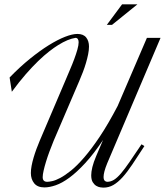

<svg xmlns="http://www.w3.org/2000/svg" viewBox="-20 -857 762 887"><path d="M281.2 -482.9Q292 -508.8 303.2 -534.9Q314.5 -561 323.2 -584.7Q332 -608.4 337.6 -628.4Q343.3 -648.4 343.3 -662.1Q343.3 -670.9 339.6 -676.5Q335.9 -682.1 328.6 -682.1Q293.9 -676.8 249 -648.9Q230 -637.2 206.8 -619.1Q183.6 -601.1 156.5 -575Q129.4 -548.8 98.9 -513.9Q68.4 -479 34.7 -433.1L24.4 -499Q71.8 -547.9 117.9 -585.2Q164.1 -622.6 205.3 -648.2Q246.6 -673.8 280.5 -687Q314.5 -700.2 337.4 -700.2Q365.2 -700.2 378.2 -683.8Q391.1 -667.5 391.1 -642.1Q391.1 -625.5 387.2 -606.2Q383.3 -586.9 377.2 -566.2Q371.1 -545.4 363 -524.2Q355 -502.9 346.2 -482.9L228 -207Q217.8 -182.1 208.5 -157Q199.2 -131.8 192.4 -109.4Q185.5 -86.9 181.4 -68.4Q177.2 -49.8 177.2 -38.6Q177.2 -17.1 198.2 -17.1Q206.1 -17.1 221.2 -20.3Q236.3 -23.4 258.1 -34.9Q279.8 -46.4 307.9 -68.8Q335.9 -91.3 369.6 -130.4Q403.3 -169.4 441.9 -227.3Q480.5 -285.2 523.4 -367.2L658.7 -682.1H721.7L475.1 -102.1Q466.3 -80.6 462.4 -65.2Q458.5 -49.8 458.5 -40Q458.5 -27.3 463.6 -22.2Q468.8 -17.1 475.1 -17.1Q491.7 -17.1 506.6 -26.4Q521.5 -35.6 539.1 -56.2Q556.6 -76.7 579.1 -109.6Q601.6 -142.6 633.8 -190.4L647 -182.1Q615.7 -133.8 591.6 -97.7Q567.4 -61.5 545.9 -37.8Q524.4 -14.2 503.4 -2.2Q482.4 9.8 457.5 9.8Q453.1 9.8 443.8 8.5Q434.6 7.3 425 1.7Q415.5 -3.9 408.4 -15.4Q401.4 -26.9 401.4 -47.4Q401.4 -63 406.7 -85.2Q412.1 -107.4 424.8 -137.2L456.1 -210.4Q412.6 -145.5 373.5 -103.3Q334.5 -61 300.5 -36.1Q266.6 -11.2 237.5 -1.2Q208.5 8.8 185.1 8.8Q153.3 8.8 137.9 -10.3Q122.6 -29.3 122.6 -57.6Q122.6 -72.8 126 -91.1Q129.4 -109.4 135.3 -129.2Q141.1 -148.9 148.4 -168.7Q155.8 -188.5 163.6 -207ZM497.6 -742.2H473.6L543.9 -836.9H614.7Z"/></svg>

Font: Dynalight
Style: Regular
Weight: 400
Version: Version 1.000